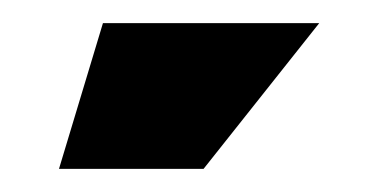

<svg xmlns="http://www.w3.org/2000/svg" viewBox="-20 -708 327 166"><path d="M256 -688 156 -562H31L69 -688Z"/></svg>

Font: CostaRica
Style: Normal
Weight: 900
Version: Version 1.3